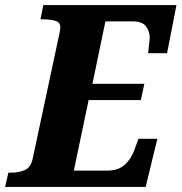

<svg xmlns="http://www.w3.org/2000/svg" viewBox="-43 -734 713 754"><path d="M-23 0 -10 -56H2Q31 -56 55 -66.5Q79 -77 86 -114L189 -596Q191 -604 192.5 -612.5Q194 -621 194 -626Q194 -646 175.5 -652Q157 -658 127 -658H116L127 -714H650L613 -525H539Q539 -529 540.5 -542.5Q542 -556 543.5 -569Q545 -582 545 -585Q545 -612 530 -631Q515 -650 479 -650H371L320 -405H524L510 -341H305L247 -64H379Q423 -64 448.5 -88.5Q474 -113 485 -146L501 -189H575L529 0Z"/></svg>

Font: Noto Serif SemiCondensed ExtraBold
Style: Italic
Weight: 800
Width: 4
Italic angle: -12°
Designer: Monotype Design Team
Foundry: Monotype Imaging Inc.
Version: Version 2.014; ttfautohint (v1.8.4.7-5d5b)